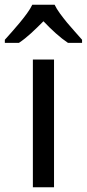

<svg xmlns="http://www.w3.org/2000/svg" viewBox="-53 -786 364 806"><path d="M173.8 0H85V-536.1H173.8ZM291.5 -606H232.4Q207.5 -622.6 181.2 -646.2Q154.8 -669.9 129.4 -696.8Q103 -669.9 77.1 -646.2Q51.3 -622.6 26.4 -606H-32.7V-619.1Q-20 -633.3 -3.4 -651.9Q13.2 -670.4 29.5 -690.2Q45.9 -710 60.3 -729.7Q74.7 -749.5 82.5 -766.1H176.3Q184.1 -749.5 198.5 -729.7Q212.9 -710 229.2 -690.2Q245.6 -670.4 262.5 -651.9Q279.3 -633.3 291.5 -619.1Z"/></svg>

Font: Droid Sans
Style: Regular
Weight: 400
Foundry: Ascender Corporation
Version: Version 1.00 build 114